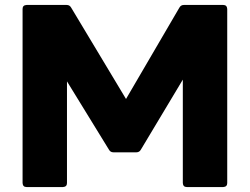

<svg xmlns="http://www.w3.org/2000/svg" viewBox="-20 -754 1007 774"><path d="M880 0H733Q718 0 717 -16V-433L548 -151Q542 -140 530 -140H437Q425 -140 419 -151L250 -426V-16Q250 -1 234 0H87Q72 0 71 -16V-718Q71 -733 87 -734H249Q261 -734 267 -723L488 -355L703 -723Q709 -734 721 -734H880Q895 -734 896 -718V-16Q896 -1 880 0Z"/></svg>

Font: YamahaIndonesia935. App XBold
Style: Regular
Weight: 800
Designer: Dalton Maag Ltd
Foundry: Dalton Maag Ltd
Version: Version 1.002; January 01, 2024; Regular/Italic